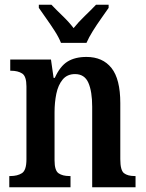

<svg xmlns="http://www.w3.org/2000/svg" viewBox="-20 -786 612 806"><path d="M19 0V-47H24Q53 -47 72 -59Q91 -71 91 -117V-423Q91 -466 73 -477.5Q55 -489 27 -489H23V-536H194L205 -459H210Q232 -508 263.5 -527.5Q295 -547 343 -547Q411 -547 448 -500.5Q485 -454 485 -353V-118Q485 -71 500.5 -59Q516 -47 545 -47H549V0H367V-338Q367 -402 351 -438.5Q335 -475 295 -475Q262 -475 243 -452Q224 -429 216.5 -392.5Q209 -356 209 -315V-113Q209 -70 226 -58.5Q243 -47 271 -47H276V0ZM236 -606Q227 -629 210 -655.5Q193 -682 174.5 -708Q156 -734 143 -753V-766H196Q216 -745 243 -719Q270 -693 289 -668Q309 -693 336 -719Q363 -745 383 -766H436V-753Q423 -734 404.5 -708Q386 -682 369.5 -655.5Q353 -629 343 -606Z"/></svg>

Font: Noto Serif Thai Condensed SemiBold
Style: Regular
Weight: 600
Width: 3
Designer: Monotype Design Team
Foundry: Monotype Imaging Inc.
Version: Version 2.002; ttfautohint (v1.8.4.7-5d5b)